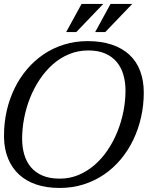

<svg xmlns="http://www.w3.org/2000/svg" viewBox="-30 -933 829 964"><path d="M-9.8 -241.2V-254.4Q-9.8 -317.9 3.9 -377.4Q17.6 -437 43.2 -489.5Q68.8 -542 105.7 -585.4Q142.6 -628.9 189.2 -660.4Q235.8 -691.9 291.5 -709.2Q347.2 -726.6 410.2 -726.6Q479 -726.6 531.7 -708.7Q584.5 -690.9 620.1 -657.7Q655.8 -624.5 673.8 -576.4Q691.9 -528.3 691.9 -467.8Q691.9 -404.3 678.2 -344Q664.6 -283.7 638.9 -230.5Q613.3 -177.2 576.4 -133.1Q539.6 -88.9 492.7 -56.9Q445.8 -24.9 389.6 -7.1Q333.5 10.7 269.5 10.7Q203.6 10.7 152.3 -6.6Q101.1 -23.9 65.7 -56.6Q30.3 -89.4 11 -136Q-8.3 -182.6 -9.8 -241.2ZM413.6 -679.7Q361.3 -679.7 316.4 -660.9Q271.5 -642.1 234.6 -609.4Q197.8 -576.7 168.9 -533.2Q140.1 -489.7 120.6 -440.7Q101.1 -391.6 91.1 -339.1Q81.1 -286.6 81.1 -236.8Q81.1 -194.3 91.6 -157.7Q102.1 -121.1 124.8 -94Q147.5 -66.9 183.3 -51.5Q219.2 -36.1 270 -36.1Q319.8 -36.1 363.5 -54.2Q407.2 -72.3 443.8 -103.8Q480.5 -135.3 509.5 -178Q538.6 -220.7 558.6 -269.8Q578.6 -318.8 589.4 -372.3Q600.1 -425.8 600.1 -478.5Q600.1 -520.5 589.6 -557.1Q579.1 -593.8 556.6 -621.1Q534.2 -648.4 498.8 -664.1Q463.4 -679.7 413.6 -679.7ZM379.4 -913.1H488.3L353 -772H302.2ZM524.9 -913.1H633.8L498.5 -772H447.8Z"/></svg>

Font: Arian Grqi
Style: Italic
Weight: 400
Italic angle: -15°
Designer: Ruben Hakobyan (Tarumian)
Foundry: Ruben Hakobyan (Tarumian)
Version: Version 1.002